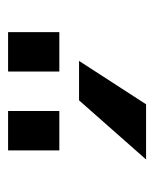

<svg xmlns="http://www.w3.org/2000/svg" viewBox="28 -1028 390 487"><g transform="rotate(90 223.5 -785.0)"><path d="M245 -960H385L235 -790H135ZM262 -610V-740H362V-610ZM62 -610V-740H162V-610Z"/></g></svg>

Font: M PLUS 1p Medium
Style: Regular
Weight: 500
Version: Version 1.062